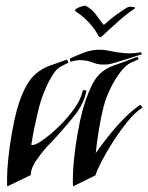

<svg xmlns="http://www.w3.org/2000/svg" viewBox="-20 -650 525 680"><path d="M284 -629Q304 -619 318.5 -600Q333 -581 345 -564Q346 -563 348 -563Q350 -563 351 -564Q372 -584 396.5 -601Q421 -618 429 -623Q435 -626 444 -626Q452 -626 456.5 -624Q461 -622 456 -619Q429 -601 397 -572.5Q365 -544 343 -523Q334 -514 329 -522Q318 -545 296.5 -568.5Q275 -592 249 -609Q242 -614 250 -619Q258 -624 269.5 -627.5Q281 -631 284 -629ZM363 -422Q331 -419 310 -428Q289 -437 263 -437Q248 -437 230 -431L227 -442Q251 -454 278.5 -464Q306 -474 331 -474Q347 -474 362 -471Q377 -468 393 -465Q404 -464 415 -462.5Q426 -461 438 -461Q447 -461 457.5 -462Q468 -463 479 -465L483 -458Q483 -458 467.5 -453Q452 -448 430 -441Q408 -434 389 -428.5Q370 -423 363 -422ZM239 10Q238 5 238 -2Q238 -9 238 -17Q238 -47 242.5 -90Q247 -133 255 -178.5Q263 -224 273 -262Q293 -330 315.5 -366Q338 -402 383 -418Q388 -420 401.5 -424.5Q415 -429 430 -435Q445 -441 456 -445Q467 -449 467 -449L471 -440L444 -428Q426 -420 407 -395.5Q388 -371 372 -338.5Q356 -306 347 -273Q337 -233 330 -189.5Q323 -146 319 -108Q341 -139 367 -171.5Q393 -204 421.5 -232.5Q450 -261 477 -279L485 -269Q460 -254 433 -221Q406 -188 381.5 -150Q357 -112 340 -79Q323 -46 318 -29ZM6 10Q5 5 5 -2Q5 -9 5 -17Q5 -47 9.5 -90Q14 -133 22 -178.5Q30 -224 40 -262Q60 -331 86.5 -366.5Q113 -402 158 -418Q168 -421 185 -427.5Q202 -434 218 -439L222 -428L193 -413Q175 -403 154 -363Q133 -323 119 -273Q111 -241 103.5 -206Q96 -171 91 -138Q91 -136 94 -136Q99 -136 108 -140Q117 -144 118 -145Q129 -152 144.5 -163.5Q160 -175 176 -190Q209 -220 237.5 -257.5Q266 -295 273 -329Q273 -331 279.5 -330.5Q286 -330 286 -330Q279 -286 247 -245Q215 -204 180 -166Q164 -149 147.5 -131.5Q131 -114 117 -94Q104 -77 96.5 -61Q89 -45 89 -30Z"/></svg>

Font: Kings
Style: Regular
Weight: 400
Designer: Robert E. Leuschke
Foundry: Robert E. Leuschke
Version: Version 1.010; ttfautohint (v1.8.3)